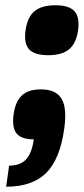

<svg xmlns="http://www.w3.org/2000/svg" viewBox="-20 -520 319 730"><path d="M276.9 -404.8Q270 -355.5 242.9 -332.8Q215.8 -310.1 163.6 -310.1Q111.3 -310.1 90.8 -332.3Q70.3 -354.5 77.1 -404.8Q84 -454.6 111.1 -477.3Q138.2 -500 190.4 -500Q242.7 -500 263.2 -477.3Q283.7 -454.6 276.9 -404.8ZM135.3 -180.2Q192.9 -180.2 214.1 -144.5Q235.4 -108.9 224.1 -29.8Q208 85.4 155.5 137.7Q103 189.9 3.4 189.9L14.6 109.9Q56.6 109.9 78.9 86.2Q101.1 62.5 108.4 9.8Q61 9.8 43 -12.5Q24.9 -34.7 31.7 -85Q38.6 -134.3 63.2 -157.2Q87.9 -180.2 135.3 -180.2Z"/></svg>

Font: Fivo Sans Heavy
Style: Regular
Weight: 900
Designer: Alexander Slobzheninov
Foundry: Alexander Slobzheninov
Version: 1.0